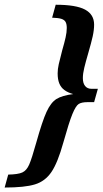

<svg xmlns="http://www.w3.org/2000/svg" viewBox="-105 -651 441 825"><path d="M299.4 -545.2Q299.4 -522.6 293.4 -495.2Q287.3 -467.7 274.4 -423.4Q263.1 -384.7 257.1 -359.7Q251 -334.7 251 -315.3Q251 -293.5 260.7 -281.5Q270.4 -269.4 288.1 -269.4H315.5L299.4 -212.1H271.2Q245.4 -212.1 232.9 -204Q220.4 -196 205.9 -160.5Q191.4 -125 167.2 -38.7Q143 48.3 116 88.1Q89.1 127.9 45.1 141.3Q1.2 154.8 -85 154.8L-69.7 99.2Q-27 98.4 -8.8 89.9Q9.3 81.5 20.4 56.2Q31.5 31 50.5 -37.1Q76.6 -130.4 95 -170.4Q113.4 -210.5 137.6 -225.6Q161.7 -240.7 209.5 -246.8Q186 -253.3 171.4 -264.3Q156.7 -275.3 149.7 -292.7Q142.7 -310.1 142.7 -335.6Q142.7 -354.1 147.5 -375.4Q152.3 -396.7 162.3 -434.7Q171.9 -467.7 176.9 -490.2Q181.9 -512.7 181.9 -530.6Q181.9 -547.6 176.7 -556.9Q171.4 -566.1 158.1 -570.2Q144.8 -574.2 119 -575L134.3 -630.6Q221.8 -630.6 260.6 -609.7Q299.4 -588.7 299.4 -545.2Z"/></svg>

Font: Playfair Micro SmCond SmLight
Style: Italic
Weight: 360
Width: 4
Italic angle: -15.6°
Designer: Claus Eggers Sørensen
Foundry: Claus Eggers Sørensen
Version: Version 2.203;Glyphs 3.3 (3326)